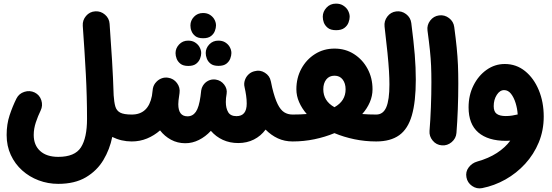

<svg xmlns="http://www.w3.org/2000/svg" viewBox="-20 -728 3042 1059"><path d="M16.6 16.6Q16.6 -43 33 -92.3Q49.3 -141.6 70.8 -184.6Q84.5 -211.9 114.3 -221.4Q144 -231 171.4 -217.8Q198.7 -204.1 208 -174.8Q217.3 -145.5 204.1 -118.2Q189.5 -88.4 177.7 -53.2Q166 -18.1 166 16.6Q166 72.8 201.7 105Q237.3 137.2 301.3 137.2Q392.6 137.2 426.3 85Q460 32.7 460 -72.3Q460 -196.3 453.4 -319.8Q446.8 -443.4 436.5 -585.9Q434.6 -616.7 454.6 -640.1Q474.6 -663.6 505.4 -665.5Q535.6 -667.5 559.1 -647.2Q582.5 -627 584.5 -596.7Q592.3 -490.2 598.1 -393.6Q604 -296.9 606.9 -202.1Q609.4 -164.6 616 -141.1Q622.6 -117.7 642.8 -106.9Q663.1 -96.2 706.5 -96.2H707Q737.8 -96.2 759.3 -74.5Q780.8 -52.7 780.8 -22Q780.8 8.3 759.3 30.3Q737.8 52.2 707 52.2H706.5Q649.4 52.2 599.1 27.3Q585.4 95.7 550.3 154.5Q515.1 213.4 453.9 249.8Q392.6 286.1 301.3 286.1Q244.6 286.1 193.4 266.8Q142.1 247.6 102.3 211.9Q62.5 176.3 39.6 126.7Q16.6 77.1 16.6 16.6Z M632.8 -22Q632.8 -52.7 654.8 -74.5Q676.8 -96.2 707 -96.2Q797.9 -96.2 817.9 -199.2Q819.3 -213.9 822.8 -236.8V-237.8Q823.2 -238.3 823.2 -239.3Q823.2 -239.3 823.2 -239.7Q827.1 -261.2 843.3 -277.3Q843.8 -277.8 844.2 -278.3Q844.2 -278.3 844.2 -278.3Q856.4 -290.5 873 -296.4Q889.6 -302.2 907.2 -299.3Q937.5 -294.9 956.1 -270Q974.6 -245.1 970.2 -214.8Q965.8 -186.5 964.6 -173.8Q963.4 -161.1 963.4 -153.3Q963.4 -86.4 1014.2 -86.4Q1043 -86.4 1060.3 -111.3Q1077.6 -136.2 1085.9 -196.8Q1086.9 -210.9 1089.8 -229.5Q1091.8 -243.2 1099.1 -255.4Q1099.1 -255.9 1099.6 -255.9Q1100.1 -256.3 1100.1 -256.8Q1110.4 -273.4 1128.2 -282.5Q1146 -291.5 1166 -289.6Q1167.5 -289.6 1168.9 -289.1H1169.9Q1198.7 -284.7 1216.6 -261.2Q1234.4 -237.8 1230 -210.9Q1228.5 -198.7 1226.6 -187Q1225.6 -175.8 1225.6 -165.5Q1225.6 -131.3 1238.5 -109.4Q1251.5 -87.4 1284.2 -87.4Q1340.8 -87.4 1340.8 -156.7Q1340.8 -178.2 1337.6 -200.4Q1334.5 -222.7 1329.1 -246.6Q1323.2 -269.5 1333 -292Q1339.8 -308.1 1353.3 -319.8Q1366.7 -331.5 1384.8 -335.4Q1414.1 -343.8 1440.9 -326.9Q1467.8 -310.1 1473.6 -280.3L1474.6 -276.4Q1479 -257.3 1481.4 -244.1Q1495.6 -185.5 1511.5 -153.6Q1527.3 -121.6 1547.4 -108.9Q1567.4 -96.2 1593.8 -96.2H1594.2Q1625 -96.2 1646.5 -74.5Q1668 -52.7 1668 -22Q1668 8.3 1646.5 30.3Q1625 52.2 1594.2 52.2H1593.8Q1549.8 52.2 1512.7 35.2Q1475.6 18.1 1444.8 -13.2Q1418.9 22 1380.4 41.5Q1341.8 61 1293.9 61Q1247.6 61 1209.2 43.5Q1170.9 25.9 1143.1 -6.3Q1113.3 25.9 1077.1 43.9Q1041 62 1002 62Q959 62 923.3 42.7Q887.7 23.4 862.8 -8.8Q830.6 19.5 791 35.9Q751.5 52.2 707 52.2Q676.8 52.2 654.8 30.3Q632.8 8.3 632.8 -22ZM1030.3 -587.9Q1030.3 -614.7 1050 -635.5Q1069.8 -656.2 1099.6 -656.2Q1121.6 -656.2 1136.7 -647Q1151.9 -637.7 1160.6 -624Q1171.4 -606.4 1171.4 -587.9Q1171.4 -574.2 1165.3 -557.6Q1159.2 -541 1143.8 -529.1Q1128.4 -517.1 1100.6 -517.1Q1071.8 -517.1 1056.9 -529.1Q1042 -541 1036.1 -557.1Q1032.7 -564.9 1031.5 -573Q1030.3 -581.1 1030.3 -587.9ZM948.2 -435.1Q948.2 -461.9 968 -482.9Q987.8 -503.9 1017.6 -503.9Q1039.6 -503.9 1054.7 -494.6Q1069.8 -485.4 1078.6 -471.7Q1089.8 -453.1 1089.8 -435.1Q1089.8 -421.4 1083.5 -404.8Q1077.1 -388.2 1061.8 -376.2Q1046.4 -364.3 1018.6 -364.3Q990.2 -364.3 975.1 -376.5Q960 -388.7 954.1 -404.8Q948.2 -420.4 948.2 -435.1ZM1114.7 -435.5Q1114.7 -462.4 1134.5 -483.2Q1154.3 -503.9 1184.1 -503.9Q1206.1 -503.9 1221.2 -494.9Q1236.3 -485.8 1245.1 -472.2Q1256.3 -454.1 1256.3 -435.5Q1256.3 -421.9 1250.2 -405.3Q1244.1 -388.7 1228.8 -376.7Q1213.4 -364.7 1185.1 -364.7Q1156.7 -364.7 1141.6 -376.7Q1126.5 -388.7 1120.6 -405.3Q1114.7 -420.9 1114.7 -435.5Z M1520 -22Q1520 -52.7 1542 -74.5Q1564 -96.2 1594.2 -96.2Q1636.2 -96.2 1671.9 -99.1Q1645 -129.9 1629.9 -164.6Q1614.7 -199.2 1614.7 -235.8Q1614.7 -298.3 1642.3 -349.1Q1669.9 -399.9 1717.5 -429.9Q1765.1 -460 1825.2 -460Q1885.3 -460 1932.6 -429.7Q1980 -399.4 2007.3 -348.6Q2034.7 -297.9 2034.7 -235.4Q2034.7 -198.7 2019.8 -164.1Q2004.9 -129.4 1978 -99.1Q2013.2 -96.2 2054.7 -96.2H2055.2Q2085.9 -96.2 2107.4 -74.5Q2128.9 -52.7 2128.9 -22Q2128.9 8.3 2107.4 30.3Q2085.9 52.2 2055.2 52.2H2054.7Q1993.2 52.2 1934.6 40Q1876 27.8 1824.7 6.3Q1772.9 27.8 1714.4 40Q1655.8 52.2 1594.2 52.2Q1564 52.2 1542 30.3Q1520 8.3 1520 -22ZM1763.2 -235.8Q1763.2 -170.9 1824.7 -136.7Q1886.2 -170.9 1886.2 -235.4Q1886.2 -268.1 1870.1 -289.3Q1854 -310.5 1825.2 -310.5Q1795.9 -310.5 1779.5 -289.6Q1763.2 -268.6 1763.2 -235.8ZM1760.3 -635.7Q1760.3 -663.6 1780.8 -685.8Q1801.3 -708 1833 -708Q1856 -708 1871.8 -698.2Q1887.7 -688.5 1897 -674.3Q1908.7 -654.8 1908.7 -635.7Q1908.7 -621.1 1902.3 -603.8Q1896 -586.4 1879.6 -574Q1863.3 -561.5 1834 -561.5Q1803.7 -561.5 1788.1 -574.2Q1772.5 -586.9 1766.1 -603.5Q1760.3 -619.6 1760.3 -635.7Z M1981 -22Q1981 -52.7 2002.9 -74.5Q2024.9 -96.2 2055.2 -96.2Q2093.3 -96.2 2110.6 -136.5Q2127.9 -176.8 2127.9 -262.2Q2127.9 -295.4 2125.5 -336.4Q2123 -377.4 2117.2 -436.3Q2111.3 -495.1 2101.1 -581.5Q2097.7 -611.8 2116.2 -636.5Q2134.8 -661.1 2165 -665Q2195.3 -668.9 2220 -650.1Q2244.6 -631.3 2248.5 -601.1Q2261.7 -498.5 2267.6 -426.5Q2273.4 -354.5 2273.4 -289.1Q2273.4 -167 2251.7 -91.8Q2230 -16.6 2181.9 17.8Q2133.8 52.2 2055.2 52.2Q2024.9 52.2 2002.9 30.3Q1981 8.3 1981 -22Z M2337.9 -559.6Q2334 -589.8 2352.8 -614.5Q2371.6 -639.2 2401.9 -643.1Q2432.1 -647 2456.8 -628.2Q2481.4 -609.4 2485.4 -579.1Q2494.1 -514.2 2499 -464.8Q2503.9 -415.5 2505.9 -369.4Q2507.8 -323.2 2507.8 -267.6Q2507.8 -196.8 2505.1 -125.7Q2502.4 -54.7 2497.6 5.4Q2495.1 35.6 2471.2 55.9Q2447.3 76.2 2417 73.7Q2386.2 71.3 2366.5 47.4Q2346.7 23.4 2349.1 -6.3Q2354 -66.9 2356.7 -137Q2359.4 -207 2359.4 -274.9Q2359.4 -325.2 2357.7 -365.2Q2356 -405.3 2351.3 -450.2Q2346.7 -495.1 2337.9 -559.6Z M2764.2 -375Q2827.6 -375 2876 -335.9Q2924.3 -296.9 2951.7 -231Q2979 -165 2979 -85Q2979 -8.8 2951.7 57.4Q2924.3 123.5 2876.7 175.5Q2829.1 227.5 2767.8 262Q2706.5 296.4 2639.2 309.6Q2609.4 315.4 2583.7 297.6Q2558.1 279.8 2552.7 250Q2546.9 219.7 2564.9 195.6Q2583 171.4 2611.8 163.1Q2674.8 145.5 2720.7 115.7Q2766.6 85.9 2794.4 47.9Q2782.2 48.8 2771 48.8Q2671.9 48.8 2618.2 2.7Q2564.5 -43.5 2564.5 -136.2Q2564.5 -202.6 2591.6 -256.8Q2618.7 -311 2664.1 -343Q2709.5 -375 2764.2 -375ZM2703.1 -142.6Q2703.1 -111.8 2720 -99.9Q2736.8 -87.9 2769.5 -87.9Q2788.1 -87.9 2804.7 -90.6Q2821.3 -93.3 2835.4 -96.7Q2833.5 -128.4 2824 -159.4Q2814.5 -190.4 2798.6 -210.7Q2782.7 -231 2760.7 -231Q2736.8 -231 2720 -204.6Q2703.1 -178.2 2703.1 -142.6Z"/></svg>

Font: Mikhak ExtraBold
Style: Regular
Weight: 800
Designer: Amin Abedi
Version: Version 3.3